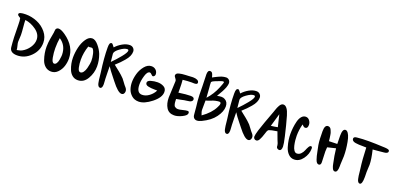

<svg xmlns="http://www.w3.org/2000/svg" viewBox="5 -1474 4657 2254"><g transform="rotate(20 2333.5 -347.5)"><path d="M410 -311Q410 -212 337.5 -139.5Q265 -67 170 -67Q82 -67 74 -132Q62 -242 62 -410Q62 -466 55 -492Q51 -495 40.5 -501Q30 -507 24 -513Q18 -519 18 -528Q18 -555 105 -555Q177 -555 246 -526.5Q315 -498 362.5 -440.5Q410 -383 410 -311ZM120 -491Q120 -463 126 -401Q132 -339 132 -307Q132 -292 130 -263Q128 -234 128 -220Q128 -206 136.5 -174.5Q145 -143 145 -125Q149 -126 164.5 -129Q180 -132 189.5 -135Q199 -138 208 -143Q258 -170 291 -218.5Q324 -267 324 -317Q324 -386 258 -434Q192 -482 120 -491Z M524 -530Q555 -530 607 -494Q756 -390 756 -238Q756 -191 741.5 -144.5Q727 -98 692.5 -61.5Q658 -25 610 -25Q567 -25 535.5 -51.5Q504 -78 489 -121Q474 -164 467.5 -203.5Q461 -243 461 -282Q461 -306 463.5 -332.5Q466 -359 469 -376Q472 -393 477.5 -424Q483 -455 485 -467Q485 -470 486.5 -486.5Q488 -503 490 -509Q492 -515 500.5 -522.5Q509 -530 524 -530ZM573 -429Q563 -369 563 -301Q563 -245 574 -185Q585 -125 612 -125Q629 -125 641 -144Q653 -163 657.5 -189.5Q662 -216 663.5 -231.5Q665 -247 665 -254Q663 -370 573 -429Z M934 -557Q971 -557 1011 -510.5Q1051 -464 1071 -413Q1098 -340 1098 -267Q1098 -184 1055 -110.5Q1012 -37 938 -37Q898 -37 869 -60.5Q840 -84 825 -121.5Q810 -159 803 -195.5Q796 -232 796 -268Q796 -331 811 -395.5Q826 -460 859 -508.5Q892 -557 934 -557ZM973 -450Q968 -452 960 -452Q955 -452 948 -450.5Q941 -449 937 -449Q935 -449 929 -450Q923 -451 921 -451Q891 -365 891 -276Q891 -230 901 -182Q911 -134 936 -134Q957 -134 973 -156.5Q989 -179 997 -210Q1005 -241 1009 -265.5Q1013 -290 1013 -302Q1013 -345 1002.5 -389.5Q992 -434 973 -450Z M1437 -574Q1437 -546 1424 -517Q1411 -488 1383.5 -456Q1356 -424 1338.5 -406.5Q1321 -389 1286 -357Q1297 -348 1321 -329Q1345 -310 1359.5 -298.5Q1374 -287 1393.5 -269.5Q1413 -252 1427 -237Q1437 -226 1453 -203Q1469 -180 1476 -172Q1479 -168 1488 -158Q1497 -148 1501 -142.5Q1505 -137 1509 -127Q1513 -117 1513 -106Q1513 -88 1503.5 -75Q1494 -62 1476 -62Q1432 -62 1348 -171Q1340 -182 1312.5 -216Q1285 -250 1268 -273Q1251 -296 1236 -320Q1237 -298 1237 -245.5Q1237 -193 1239 -165Q1239 -159 1241 -134Q1243 -109 1243 -96Q1243 -43 1215 -43Q1202 -43 1193 -54.5Q1184 -66 1179.5 -87Q1175 -108 1172.5 -127.5Q1170 -147 1167.5 -174.5Q1165 -202 1163 -215Q1138 -390 1138 -520Q1138 -553 1144.5 -567.5Q1151 -582 1169 -582Q1180 -578 1204 -543Q1238 -581 1285 -607.5Q1332 -634 1375 -634Q1402 -634 1419.5 -616.5Q1437 -599 1437 -574ZM1362 -579Q1328 -579 1274.5 -540.5Q1221 -502 1221 -471Q1221 -454 1231 -371Q1284 -424 1331.5 -482.5Q1379 -541 1379 -565Q1379 -579 1362 -579Z M1700 -488Q1733 -488 1755 -466.5Q1777 -445 1777 -413Q1777 -402 1769 -392Q1761 -382 1750 -382Q1744 -382 1729.5 -397Q1715 -412 1706 -412Q1674 -412 1655.5 -350.5Q1637 -289 1637 -240Q1637 -134 1707 -134Q1752 -134 1794.5 -166Q1837 -198 1858 -242Q1850 -242 1822.5 -242.5Q1795 -243 1780.5 -244.5Q1766 -246 1746 -250Q1726 -254 1717 -263.5Q1708 -273 1708 -287Q1708 -311 1748.5 -323Q1789 -335 1831 -335Q1874 -335 1908.5 -316Q1943 -297 1943 -254Q1943 -185 1854.5 -115Q1766 -45 1695 -45Q1643 -45 1608 -75.5Q1573 -106 1559 -147Q1545 -188 1545 -234Q1545 -284 1561 -340Q1577 -396 1614.5 -442Q1652 -488 1700 -488Z M2276 -489Q2275 -469 2237 -469Q2232 -469 2221.5 -469.5Q2211 -470 2206 -470Q2160 -470 2095 -463Q2100 -415 2100 -350V-304Q2198 -318 2250 -318Q2295 -318 2295 -288Q2295 -274 2283.5 -265Q2272 -256 2259.5 -253.5Q2247 -251 2224.5 -248Q2202 -245 2195 -244Q2188 -243 2153.5 -235Q2119 -227 2100 -225Q2100 -220 2101 -201Q2102 -182 2103 -175Q2104 -168 2108 -154.5Q2112 -141 2118 -135.5Q2124 -130 2135 -125Q2146 -120 2161 -120Q2181 -120 2218.5 -130Q2256 -140 2277 -140Q2295 -140 2295 -118Q2295 -90 2240.5 -63Q2186 -36 2142 -36Q2076 -36 2044.5 -86Q2013 -136 2013 -213Q2013 -245 2017.5 -315.5Q2022 -386 2022 -419Q2022 -435 2007 -452.5Q1992 -470 1992 -480Q1992 -494 2001.5 -503.5Q2011 -513 2031.5 -517.5Q2052 -522 2066 -524Q2080 -526 2108.5 -527.5Q2137 -529 2144 -529L2192 -532H2205Q2232 -532 2254 -522Q2276 -512 2276 -489Z M2410 -606Q2417 -610 2435 -619.5Q2453 -629 2462 -633Q2471 -637 2487 -644.5Q2503 -652 2514 -655Q2525 -658 2539 -661Q2553 -664 2566 -664Q2590 -664 2605 -648Q2620 -632 2620 -609Q2620 -589 2608 -555Q2589 -505 2539 -424Q2576 -431 2592 -431Q2618 -431 2636 -420Q2679 -397 2679 -340Q2679 -277 2627 -206Q2577 -136 2472 -86Q2438 -70 2415 -70Q2402 -70 2393 -74Q2368 -85 2363 -116Q2360 -135 2358 -169.5Q2356 -204 2354 -216Q2344 -286 2341 -366Q2340 -396 2339.5 -471Q2339 -546 2336 -588Q2336 -592 2335.5 -602Q2335 -612 2335 -617Q2335 -670 2365 -670Q2374 -670 2381.5 -666Q2389 -662 2393.5 -653.5Q2398 -645 2400.5 -638.5Q2403 -632 2406 -620.5Q2409 -609 2410 -606ZM2549 -608Q2533 -608 2451 -574Q2428 -565 2417 -552Q2417 -514 2421 -485Q2421 -484 2430 -360Q2498 -434 2537 -531Q2561 -591 2561 -598Q2561 -608 2549 -608ZM2542 -363Q2522 -359 2487.5 -345Q2453 -331 2431 -326Q2431 -306 2430.5 -268Q2430 -230 2430 -211Q2430 -186 2447 -146Q2550 -218 2591 -302Q2608 -332 2608 -351Q2608 -369 2587 -369Q2572 -369 2542 -363Z M3018 -574Q3018 -546 3005 -517Q2992 -488 2964.5 -456Q2937 -424 2919.5 -406.5Q2902 -389 2867 -357Q2878 -348 2902 -329Q2926 -310 2940.5 -298.5Q2955 -287 2974.5 -269.5Q2994 -252 3008 -237Q3018 -226 3034 -203Q3050 -180 3057 -172Q3060 -168 3069 -158Q3078 -148 3082 -142.5Q3086 -137 3090 -127Q3094 -117 3094 -106Q3094 -88 3084.5 -75Q3075 -62 3057 -62Q3013 -62 2929 -171Q2921 -182 2893.5 -216Q2866 -250 2849 -273Q2832 -296 2817 -320Q2818 -298 2818 -245.5Q2818 -193 2820 -165Q2820 -159 2822 -134Q2824 -109 2824 -96Q2824 -43 2796 -43Q2783 -43 2774 -54.5Q2765 -66 2760.5 -87Q2756 -108 2753.5 -127.5Q2751 -147 2748.5 -174.5Q2746 -202 2744 -215Q2719 -390 2719 -520Q2719 -553 2725.5 -567.5Q2732 -582 2750 -582Q2761 -578 2785 -543Q2819 -581 2866 -607.5Q2913 -634 2956 -634Q2983 -634 3000.5 -616.5Q3018 -599 3018 -574ZM2943 -579Q2909 -579 2855.5 -540.5Q2802 -502 2802 -471Q2802 -454 2812 -371Q2865 -424 2912.5 -482.5Q2960 -541 2960 -565Q2960 -579 2943 -579Z M3450 -250Q3471 -159 3471 -128Q3471 -76 3440 -76Q3428 -76 3417 -84Q3412 -87 3409.5 -92Q3407 -97 3406 -100.5Q3405 -104 3404.5 -111Q3404 -118 3404 -121Q3403 -138 3383 -181Q3372 -206 3348 -275Q3269 -263 3247 -253Q3238 -250 3229 -230Q3225 -219 3217 -194Q3209 -169 3202 -151Q3195 -133 3186 -117Q3172 -90 3150 -89Q3134 -89 3124 -99.5Q3114 -110 3114 -124Q3114 -148 3132 -207Q3163 -304 3227 -473Q3228 -476 3235.5 -498Q3243 -520 3248 -532Q3253 -544 3262.5 -561Q3272 -578 3283.5 -586.5Q3295 -595 3308 -595Q3358 -595 3389 -488Q3420 -381 3450 -250ZM3300 -471Q3289 -439 3253 -309Q3298 -314 3336 -322Q3303 -462 3300 -471Z M3670 -471Q3670 -425 3637 -425Q3631 -425 3625.5 -428Q3620 -431 3616 -434.5Q3612 -438 3606 -444Q3600 -450 3598 -452Q3578 -378 3578 -304Q3578 -278 3581 -248Q3584 -218 3591.5 -184.5Q3599 -151 3614 -129.5Q3629 -108 3649 -108Q3678 -108 3699 -129.5Q3720 -151 3730 -177Q3740 -203 3752.5 -224.5Q3765 -246 3779 -246Q3795 -246 3795 -221Q3795 -152 3750.5 -91.5Q3706 -31 3643 -31Q3601 -31 3570.5 -62Q3540 -93 3526 -139.5Q3512 -186 3506.5 -225Q3501 -264 3501 -296Q3501 -337 3505.5 -377.5Q3510 -418 3520.5 -459Q3531 -500 3552.5 -525Q3574 -550 3604 -550Q3633 -550 3651.5 -525Q3670 -500 3670 -471Z M4113 -558Q4147 -532 4164 -440Q4181 -348 4181 -268Q4181 -251 4178.5 -216Q4176 -181 4176 -163V-139Q4176 -62 4141 -62Q4130 -62 4122 -69Q4114 -76 4108 -90.5Q4102 -105 4099 -115Q4096 -125 4092.5 -144.5Q4089 -164 4088 -168Q4075 -221 4063 -323L3960 -298Q3957 -271 3957 -245Q3957 -222 3959.5 -177Q3962 -132 3962 -110Q3962 -74 3935 -74Q3922 -74 3911.5 -85.5Q3901 -97 3893.5 -119.5Q3886 -142 3881 -161.5Q3876 -181 3870.5 -210.5Q3865 -240 3862 -252Q3846 -317 3846 -413Q3846 -419 3845.5 -434Q3845 -449 3845 -457Q3845 -536 3887 -536Q3900 -536 3910.5 -529Q3921 -522 3928 -506Q3935 -490 3939.5 -477.5Q3944 -465 3947.5 -440.5Q3951 -416 3952.5 -406.5Q3954 -397 3956 -373Q4058 -376 4059 -376Q4057 -430 4057 -478Q4057 -564 4094 -564Q4105 -564 4113 -558Z M4251 -526Q4318 -533 4396 -533Q4476 -533 4573 -528Q4577 -528 4591 -527.5Q4605 -527 4614 -526Q4623 -525 4634.5 -522.5Q4646 -520 4651.5 -514.5Q4657 -509 4657 -501Q4657 -495 4655 -490Q4653 -485 4648 -482Q4643 -479 4638.5 -476.5Q4634 -474 4627 -472.5Q4620 -471 4615.5 -470.5Q4611 -470 4603 -469Q4595 -468 4592 -468Q4569 -465 4526 -461.5Q4483 -458 4471 -457Q4499 -343 4499 -275Q4499 -262 4497 -236Q4495 -220 4495 -184Q4495 -173 4495.5 -153Q4496 -133 4496 -123Q4496 -28 4465 -28Q4453 -28 4444 -39Q4435 -50 4430 -71.5Q4425 -93 4422.5 -111.5Q4420 -130 4417.5 -157.5Q4415 -185 4413 -196Q4398 -303 4393 -453Q4380 -454 4350.5 -454Q4321 -454 4300.5 -455Q4280 -456 4257.5 -459.5Q4235 -463 4223 -473Q4211 -483 4211 -499Q4211 -523 4251 -526Z"/></g></svg>

Font: Because We Mentor
Style: Regular
Weight: 400
Designer: Liz Wetzel, Aaron Williamson, Russ McMullin
Foundry: Red Hat
Version: Version 1.000